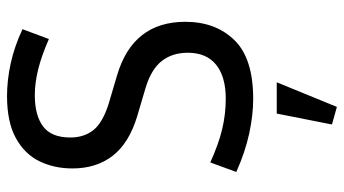

<svg xmlns="http://www.w3.org/2000/svg" viewBox="-236 -494 978 546"><g transform="rotate(-90 253.0 -221.0)"><path d="M245 -68Q308 -68 342 -95.5Q376 -123 376 -176Q376 -220 352.5 -250Q329 -280 276 -296L195 -320Q119 -343 83 -389.5Q47 -436 47 -504Q47 -556 67.5 -598Q88 -640 133.5 -665Q179 -690 253 -690Q298 -690 346 -679.5Q394 -669 443 -646L415 -571Q367 -592 328.5 -601.5Q290 -611 255 -611Q198 -611 166.5 -587.5Q135 -564 135 -510Q135 -471 156 -444.5Q177 -418 231 -401L312 -377Q464 -332 464 -183Q464 -97 412 -43.5Q360 10 245 10Q198 10 145.5 -1.5Q93 -13 37 -38L64 -112Q117 -88 159.5 -78Q202 -68 245 -68ZM222 248 172 234 203 77H292Z"/></g></svg>

Font: Inria Sans
Style: Regular
Weight: 400
Designer: Black Foundry Team
Foundry: Black Foundry
Version: Version 1.2; ttfautohint (v1.8.3)